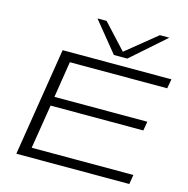

<svg xmlns="http://www.w3.org/2000/svg" viewBox="-132 -1074 1173 1200"><g transform="rotate(15 455.0 -474.0)"><path d="M80 0 192 -700H896L885 -639H255L218 -405H819L809 -346H209L163 -61H821L811 0ZM816 -948 596 -754H509L351 -948H410L558 -788L755 -948Z"/></g></svg>

Font: Georama ExtraExtended Light
Style: Italic
Weight: 300
Width: 8
Italic angle: -9°
Designer: Jean-Baptiste Levee
Foundry: Production Type
Version: Version 1.000